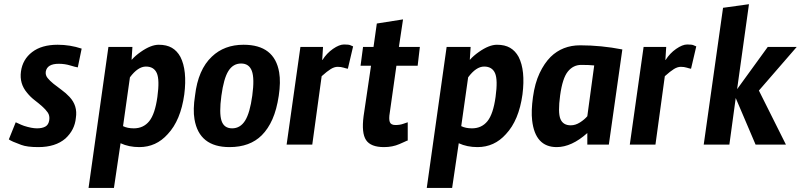

<svg xmlns="http://www.w3.org/2000/svg" viewBox="-20 -699 3872 928"><path d="M56 -108Q60 -106.7 70.7 -101.3Q81.3 -96 96 -90.7Q133.3 -78.7 158.7 -78.7Q184 -78.7 199.3 -87.3Q214.7 -96 218 -118Q221.3 -140 210.7 -155.3Q200 -170.7 183.3 -185.3Q166.7 -200 146.7 -215.3Q126.7 -230.7 110.7 -250.7Q73.3 -294.7 81.3 -353.3Q89.3 -412 135.3 -447.3Q181.3 -482.7 258.7 -482.7Q318.7 -482.7 374.7 -464L356 -373.3Q345.3 -374.7 319.3 -382.7Q293.3 -390.7 264 -390.7Q208 -390.7 201.3 -353.3Q198.7 -336 210 -322Q221.3 -308 238.7 -294Q256 -280 277.3 -264.7Q298.7 -249.3 316 -230.7Q356 -188 346.7 -129.3Q341.3 -70.7 296 -29.3Q248 12 165.3 12Q110.7 12 82.7 1.3Q34.7 -16 22.7 -25.3Z M608 -325.3 574.7 -89.3Q596 -78.7 626.7 -78.7Q673.3 -78.7 701.3 -113.3Q729.3 -148 740.7 -230.7Q752 -313.3 738 -345.3Q724 -377.3 685.3 -377.3Q646.7 -377.3 608 -325.3ZM504 -472H620L616 -410.7H617.3Q633.3 -429.3 660 -448Q709.3 -482.7 747.3 -482.7Q785.3 -482.7 810.7 -468Q836 -453.3 852 -424Q885.3 -358.7 870.7 -242.7Q853.3 -117.3 790.7 -50.7Q734.7 12 653.3 12Q602.7 12 562.7 -6.7L530.7 209.3H408Z M1145.3 -392Q1106.7 -392 1084 -356Q1061.3 -320 1050 -236Q1038.7 -152 1050.7 -115.3Q1062.7 -78.7 1102 -78.7Q1141.3 -78.7 1164.7 -116Q1188 -153.3 1199.3 -236.7Q1210.7 -320 1197.3 -356Q1184 -392 1145.3 -392ZM1329.3 -349.3Q1337.3 -302.7 1327.3 -236Q1317.3 -169.3 1296.7 -122.7Q1276 -76 1245.3 -45.3Q1188 12 1089.3 12Q942.7 12 920 -122.7Q912 -169.3 922.7 -237.3Q937.3 -362.7 1004 -425.3Q1064 -482.7 1157.3 -482.7Q1306.7 -482.7 1329.3 -349.3Z M1489.3 0H1365.3L1432 -472H1541.3L1537.3 -409.3H1538.7Q1558.7 -441.3 1589.3 -462.7Q1620 -484 1642.7 -484Q1665.3 -484 1672.7 -480.7Q1680 -477.3 1686.7 -474.7L1661.3 -366.7Q1653.3 -368 1640.7 -372Q1628 -376 1612 -376Q1596 -376 1578.7 -365.3Q1561.3 -354.7 1534.7 -330.7Z M2009.3 -472 1998.7 -381.3H1896L1864 -154.7Q1858.7 -124 1864 -109.3Q1869.3 -94.7 1891.3 -94.7Q1913.3 -94.7 1929.3 -100.7Q1945.3 -106.7 1950.7 -108V-20Q1945.3 -18.7 1934.7 -13.3Q1924 -8 1910.7 -2.7Q1877.3 12 1836 12Q1772 12 1749.3 -22Q1726.7 -56 1737.3 -137.3L1773.3 -381.3H1722.7L1734.7 -472H1785.3L1801.3 -585.3L1928 -605.3L1908 -472Z M2242.7 -325.3 2209.3 -89.3Q2230.7 -78.7 2261.3 -78.7Q2308 -78.7 2336 -113.3Q2364 -148 2375.3 -230.7Q2386.7 -313.3 2372.7 -345.3Q2358.7 -377.3 2320 -377.3Q2281.3 -377.3 2242.7 -325.3ZM2138.7 -472H2254.7L2250.7 -410.7H2252Q2268 -429.3 2294.7 -448Q2344 -482.7 2382 -482.7Q2420 -482.7 2445.3 -468Q2470.7 -453.3 2486.7 -424Q2520 -358.7 2505.3 -242.7Q2488 -117.3 2425.3 -50.7Q2369.3 12 2288 12Q2237.3 12 2197.3 -6.7L2165.3 209.3H2042.7Z M2852 -382.7Q2828 -385.3 2789.3 -385.3Q2750.7 -385.3 2724.7 -353.3Q2698.7 -321.3 2687.3 -238Q2676 -154.7 2688.7 -124Q2701.3 -93.3 2738.7 -93.3Q2761.3 -93.3 2783.3 -107.3Q2805.3 -121.3 2818.7 -137.3ZM2818.7 -56Q2742.7 12 2670.7 12Q2566.7 12 2552 -117.3Q2546.7 -162.7 2556 -230Q2565.3 -297.3 2588 -345.3Q2610.7 -393.3 2641.3 -424Q2698.7 -480 2784 -480Q2885.3 -480 2988 -460L2922.7 0H2818.7Z M3148 0H3024L3090.7 -472H3200L3196 -409.3H3197.3Q3217.3 -441.3 3248 -462.7Q3278.7 -484 3301.3 -484Q3324 -484 3331.3 -480.7Q3338.7 -477.3 3345.3 -474.7L3320 -366.7Q3312 -368 3299.3 -372Q3286.7 -376 3270.7 -376Q3254.7 -376 3237.3 -365.3Q3220 -354.7 3193.3 -330.7Z M3474.7 -661.3 3600 -678.7 3542.7 -268 3690.7 -472H3830.7L3648 -261.3L3778.7 0H3632L3536 -225.3L3505.3 0H3381.3Z"/></svg>

Font: Timmana
Style: Regular
Weight: 400
Designer: Appaji Ambarisha Darbha
Foundry: Andhrapradesh Society for Knowledge Networks
Version: Version 1.0.4; ttfautohint (v1.2.42-39fb)